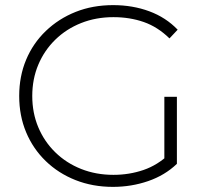

<svg xmlns="http://www.w3.org/2000/svg" viewBox="-20 -725 813 750"><path d="M421 5Q342 5 275 -21.5Q208 -48 158.5 -96Q109 -144 82 -208.5Q55 -273 55 -350Q55 -427 82 -491.5Q109 -556 159 -604Q209 -652 275.5 -678.5Q342 -705 422 -705Q498 -705 563 -681Q628 -657 674 -609L642 -575Q596 -620 541.5 -639Q487 -658 423 -658Q355 -658 297 -635Q239 -612 196 -570Q153 -528 129.5 -472Q106 -416 106 -350Q106 -284 129.5 -228Q153 -172 196 -130Q239 -88 297 -65Q355 -42 423 -42Q485 -42 540.5 -61Q596 -80 642 -124L671 -85Q624 -40 558.5 -17.5Q493 5 421 5ZM671 -85 622 -91V-347H671Z"/></svg>

Font: Montserrat Thin Light
Style: Regular
Weight: 300
Version: Version 9.000